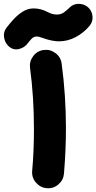

<svg xmlns="http://www.w3.org/2000/svg" viewBox="-104 -905 506 1008"><path d="M-61 -664.6Q-78.6 -682.1 -82.8 -709.5Q-86.9 -736.8 -70.3 -758.8Q-52.7 -782.2 -30.8 -805.7Q-8.8 -829.1 17.1 -845Q43 -860.8 72.3 -860.8Q110.4 -860.8 145 -842.3Q170.9 -828.6 193.4 -828.6Q216.3 -828.6 231.9 -840.1Q247.6 -851.6 261.2 -865.2Q281.2 -885.3 310.1 -884.8Q338.9 -884.3 358.9 -866.2Q378.9 -848.1 381.6 -819.3Q384.3 -790.5 365.2 -768.1Q335 -732.4 293.2 -710.2Q251.5 -688 205.6 -688Q169.9 -688 121.6 -705.1Q110.4 -709 103 -711.2Q95.7 -713.4 89.4 -713.4Q73.2 -713.4 62 -701.7Q50.8 -689.9 42.5 -678.7Q24.4 -653.8 -6.1 -647.2Q-36.6 -640.6 -61 -664.6ZM53.7 -548.3Q49.3 -582.5 70.3 -610.4Q91.3 -638.2 125.5 -642.6Q159.7 -647 187.5 -626Q215.3 -605 219.7 -570.8Q231 -487.3 236.6 -401.9Q242.2 -316.4 242.2 -231.9Q242.2 -175.8 239.7 -117.2Q237.3 -58.6 231.9 6.3Q229 40.5 202.6 63.2Q176.3 85.9 141.6 83Q107.4 80.1 84.7 53.5Q62 26.9 64.9 -7.3Q69.8 -61.5 72 -116.9Q74.2 -172.4 74.2 -228.5Q74.2 -397 53.7 -548.3Z"/></svg>

Font: Mikhak-DS2-FD Black
Style: Regular
Weight: 900
Designer: Amin Abedi
Version: Version 3.2